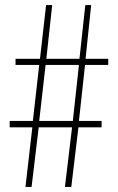

<svg xmlns="http://www.w3.org/2000/svg" viewBox="-20 -734 464 754"><path d="M314 -479 290 -259H379V-234H288L260 0H235L263 -234H132L104 0H80L107 -234H18V-259H109L134 -479H41V-503H137L161 -714H185L162 -503H292L315 -714H338L316 -503H405V-479ZM134 -259H266L290 -479H159Z"/></svg>

Font: Noto Sans Hebrew ExtraCondensed Thin
Style: Regular
Weight: 100
Width: 2
Designer: Monotype Design Team
Foundry: Monotype Imaging Inc.
Version: Version 2.004; ttfautohint (v1.8.4.7-5d5b)